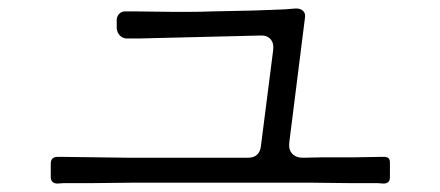

<svg xmlns="http://www.w3.org/2000/svg" viewBox="-20 -605 1040 454"><path d="M100 -187V-218Q100 -234 116 -234H132L286 -232H566Q594 -232 597 -260L626 -487Q628 -503 619.5 -512.5Q611 -522 595 -521L309 -514H284Q272 -513 264.5 -520Q257 -527 256 -538V-554Q255 -565 261.5 -572Q268 -579 279 -578H304L385 -577Q408 -577 431.5 -577Q455 -577 480 -578L575 -580Q598 -581 618 -581.5Q638 -582 655 -583L680 -585Q691 -585 697 -579Q703 -573 701 -562L664 -268Q662 -251 671 -241.5Q680 -232 696 -232L743 -233H819L876 -234H889Q902 -234 902 -221V-186Q902 -171 887 -171L872 -172H805L719 -173H289L200 -172H131L116 -171Q100 -171 100 -187Z"/></svg>

Font: Higure Gothic
Style: Regular
Weight: 400
Designer: Yoshimichi Ohira
Foundry: Positype
Version: Version 1.000